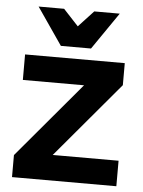

<svg xmlns="http://www.w3.org/2000/svg" viewBox="-53 -782 616 825"><g transform="rotate(5 255.0 -370.0)"><path d="M30 -95 304 -420H40V-530H470V-435L196 -110H480V0H30ZM80 -740H190L255 -670L320 -740H430L320 -580H190Z"/></g></svg>

Font: Golos Text DemiBold
Style: Regular
Weight: 600
Designer: A.Korolkova, Vitaly Kuzmin
Foundry: ParaType Ltd
Version: Version 2.002